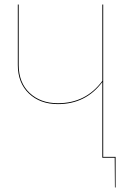

<svg xmlns="http://www.w3.org/2000/svg" viewBox="-20 -700 607 852"><path d="M493 -4V132H490L489 0H434V-336Q361 -238 237 -238Q158 -238 108.5 -285Q59 -332 59 -412V-680H63V-412Q63 -333 111.5 -287.5Q160 -242 237 -242Q361 -242 434 -341V-680H438V-4Z"/></svg>

Font: FiraGO Four
Style: Regular
Weight: 100
Designer: bBox Type
Foundry: bBox Type GmbH
Version: Version 1.001